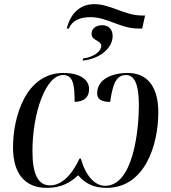

<svg xmlns="http://www.w3.org/2000/svg" viewBox="-20 -899 827 929"><path d="M303 -761H313C329 -798 364 -816 418 -816C499 -816 563 -761 648 -761H668L682 -824H665C585 -824 514 -879 436 -879C372 -879 322 -839 303 -761ZM382 -616 380 -606C460 -613 525 -665 525 -724C525 -763 500 -777 474 -777C446 -777 423 -762 423 -735C423 -702 470 -704 470 -677C470 -652 436 -623 382 -616ZM207 10C272 10 319 -13 358 -51C390 -14 429 10 496 10C680 10 746 -196 746 -356C746 -474 697 -546 598 -546C524 -546 450 -517 450 -447C450 -415 478 -406 513 -406C526 -497 544 -536 590 -536C630 -536 652 -492 652 -390C652 -275 626 0 489 0C439 0 395 -47 371 -132H365C324 -45 274 -2 222 -2C166 -2 137 -53 137 -167C137 -352 201 -536 285 -536C334 -536 341 -490 341 -406C383 -407 411 -425 411 -469C411 -509 373 -546 287 -546C104 -546 43 -333 43 -186C43 -63 97 10 207 10Z"/></svg>

Font: Noto Serif Display
Style: Italic
Weight: 400
Italic angle: -12°
Designer: Monotype Design Team
Foundry: Monotype Imaging Inc.
Version: Version 2.009